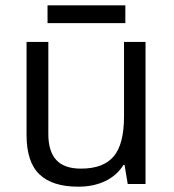

<svg xmlns="http://www.w3.org/2000/svg" viewBox="-20 -693 654 723"><path d="M162 -535V-188Q162 -123 192 -90.5Q222 -58 285 -58Q369 -58 408 -104Q447 -150 447 -254V-535H528V0H461L449 -72H445Q420 -32 376 -11Q332 10 275 10Q177 10 128.5 -36.5Q80 -83 80 -185V-535ZM159 -673H452V-606H159Z"/></svg>

Font: Stephens Clock
Style: Regular
Weight: 400
Designer: Peter Wiegel (catfonts.de) with slight modifications by DT1.org
Version: Version 0.9.1